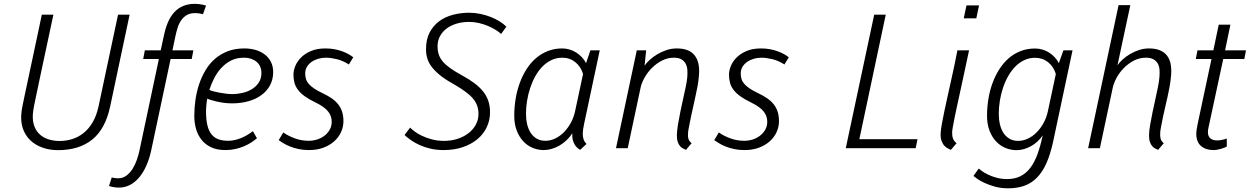

<svg xmlns="http://www.w3.org/2000/svg" viewBox="-20 -789 6652 1022"><path d="M669.9 -710.9 566.4 -222.2Q540.5 -101.6 470.5 -45.7Q400.4 10.3 288.6 10.3Q244.6 10.3 206.3 -3.2Q168 -16.6 140.6 -43Q113.3 -69.3 100.6 -108.4Q87.9 -147.5 95.2 -198.7Q95.7 -204.1 96.7 -209.2Q97.7 -214.4 99.4 -223.1Q101.1 -231.9 104 -246.3Q106.9 -260.7 112.1 -284.9Q117.2 -309.1 124.8 -344.7Q132.3 -380.4 143.3 -431.6Q154.3 -482.9 168.9 -551.8Q183.6 -620.6 202.6 -710.9H264.2Q245.1 -621.6 230.5 -553.2Q215.8 -484.9 205.1 -434.1Q194.3 -383.3 186.8 -347.9Q179.2 -312.5 174.3 -288.3Q169.4 -264.2 166.3 -249.8Q163.1 -235.4 161.4 -226.3Q159.7 -217.3 158.9 -211.9Q158.2 -206.5 157.2 -200.7Q150.9 -160.2 158.9 -129.6Q167 -99.1 186.3 -78.9Q205.6 -58.6 234.1 -48.6Q262.7 -38.6 297.4 -38.6Q332 -38.6 364.7 -48.8Q397.5 -59.1 425 -81.1Q452.6 -103 473.1 -137.9Q493.7 -172.9 504.4 -222.2L608.4 -710.9Z M825.7 -475.1H742.2L751 -521H835.4L851.6 -595.7Q859.9 -637.2 873.5 -669.4Q887.2 -701.7 907.5 -723.6Q927.7 -745.6 954.8 -757.1Q981.9 -768.6 1017.6 -768.6Q1033.2 -768.6 1049.8 -765.6Q1066.4 -762.7 1076.7 -759.3L1060.5 -713.4Q1051.8 -715.8 1041 -717.5Q1030.3 -719.2 1018.1 -719.2Q991.7 -719.2 974.1 -708.7Q956.5 -698.2 944.6 -681.2Q932.6 -664.1 925.5 -641.6Q918.5 -619.1 913.6 -595.7L897.9 -521H1009.3L1000.5 -475.1H888.2L785.2 9.8Q775.4 55.7 759 92.5Q742.7 129.4 720.7 155.5Q698.7 181.6 671.6 195.6Q644.5 209.5 613.3 209.5Q597.7 209.5 584 207Q570.3 204.6 560.1 201.2L574.7 155.8Q582 157.7 591.6 158.9Q601.1 160.2 608.4 160.2Q633.3 160.2 652.3 146.2Q671.4 132.3 685.3 110.4Q699.2 88.4 708.5 61.5Q717.8 34.7 723.1 8.8Z M1195.3 -39.6Q1225.1 -39.6 1259.5 -52.7Q1293.9 -65.9 1326.2 -90.8L1347.7 -53.2Q1335 -42 1317.6 -30.8Q1300.3 -19.5 1279.1 -10.5Q1257.8 -1.5 1232.7 4.2Q1207.5 9.8 1179.7 9.8Q1135.3 9.8 1103.8 -5.1Q1072.3 -20 1052.5 -45.2Q1032.7 -70.3 1023.4 -103Q1014.2 -135.7 1014.2 -171.4Q1014.2 -213.9 1020.3 -257.1Q1026.4 -300.3 1039.8 -340.3Q1053.2 -380.4 1074 -415.3Q1094.7 -450.2 1124.3 -475.8Q1153.8 -501.5 1192.6 -516.4Q1231.4 -531.2 1280.3 -531.2Q1314 -531.2 1342 -522.7Q1370.1 -514.2 1390.6 -498Q1411.1 -481.9 1422.6 -458.5Q1434.1 -435.1 1434.1 -405.8Q1434.1 -365.7 1417.2 -334.7Q1400.4 -303.7 1371.1 -282.5Q1341.8 -261.2 1301.8 -250Q1261.7 -238.8 1215.3 -238.8Q1191.9 -238.8 1169.9 -241.9Q1147.9 -245.1 1130.1 -249.3Q1112.3 -253.4 1099.9 -257.6Q1087.4 -261.7 1083 -263.7Q1081.5 -255.9 1080.3 -246.6Q1079.1 -237.3 1078.4 -228.3Q1077.6 -219.2 1077.1 -210.7Q1076.7 -202.1 1076.7 -195.3Q1076.7 -151.4 1084 -121.6Q1091.3 -91.8 1106.2 -73.5Q1121.1 -55.2 1143.3 -47.4Q1165.5 -39.6 1195.3 -39.6ZM1277.8 -481.9Q1239.3 -481.9 1209.5 -466.6Q1179.7 -451.2 1157.2 -426.5Q1134.8 -401.9 1119.4 -371.3Q1104 -340.8 1094.2 -310.5Q1100.1 -307.1 1114.5 -303.2Q1128.9 -299.3 1147 -295.9Q1165 -292.5 1183.8 -290.3Q1202.6 -288.1 1217.3 -288.1Q1240.2 -288.1 1267.3 -293.7Q1294.4 -299.3 1317.6 -312.5Q1340.8 -325.7 1356.2 -347.7Q1371.6 -369.6 1371.6 -402.3Q1371.6 -418.5 1365.5 -433.1Q1359.4 -447.8 1347.4 -458.5Q1335.4 -469.2 1317.9 -475.6Q1300.3 -481.9 1277.8 -481.9Z M1745.6 -140.6Q1745.6 -154.8 1741.5 -168.2Q1737.3 -181.6 1727.5 -194.3Q1717.8 -207 1701.2 -219.2Q1684.6 -231.4 1659.2 -243.7Q1624.5 -260.3 1602.1 -276.6Q1579.6 -293 1566.2 -310.8Q1552.7 -328.6 1547.4 -348.6Q1542 -368.7 1542 -392.1Q1542 -413.6 1552 -438Q1562 -462.4 1582.8 -483.2Q1603.5 -503.9 1635.7 -517.6Q1668 -531.2 1712.4 -531.2Q1737.8 -531.2 1760 -527.1Q1782.2 -522.9 1801 -516.1Q1819.8 -509.3 1834.7 -501Q1849.6 -492.7 1860.4 -483.9L1836.9 -445.8Q1805.2 -466.3 1772.7 -474.1Q1740.2 -481.9 1714.8 -481.9Q1694.3 -481.9 1674.6 -476.3Q1654.8 -470.7 1639.2 -460Q1623.5 -449.2 1614 -433.6Q1604.5 -418 1604.5 -398.4Q1604.5 -381.8 1608.9 -367.9Q1613.3 -354 1624 -341.8Q1634.8 -329.6 1652.1 -317.9Q1669.4 -306.2 1695.3 -293.9Q1723.1 -280.8 1744.4 -266.4Q1765.6 -252 1779.8 -234.1Q1793.9 -216.3 1801 -194.1Q1808.1 -171.9 1808.1 -143.6Q1808.1 -113.8 1795.4 -85.9Q1782.7 -58.1 1759 -36.9Q1735.4 -15.6 1701.4 -2.9Q1667.5 9.8 1625 9.8Q1594.7 9.8 1569.6 4.4Q1544.4 -1 1524.4 -9Q1504.4 -17.1 1489 -26.4Q1473.6 -35.6 1463.4 -43L1487.8 -84Q1514.2 -65.4 1549.3 -52.5Q1584.5 -39.6 1623.5 -39.6Q1646 -39.6 1667.7 -46.4Q1689.5 -53.2 1706.8 -66.4Q1724.1 -79.6 1734.9 -98.4Q1745.6 -117.2 1745.6 -140.6Z M2403.8 -335.9Q2358.9 -360.4 2329.1 -383.3Q2299.3 -406.2 2281 -429.2Q2262.7 -452.1 2255.1 -476.1Q2247.6 -500 2247.6 -526.9Q2247.6 -578.6 2266.6 -615.5Q2285.6 -652.3 2317.4 -675.8Q2349.1 -699.2 2390.6 -710.2Q2432.1 -721.2 2477.1 -721.2Q2506.8 -721.2 2536.4 -715.1Q2565.9 -709 2592 -698.7Q2618.2 -688.5 2639.6 -675Q2661.1 -661.6 2675.3 -647L2647.5 -608.4Q2636.2 -618.7 2618.4 -629.9Q2600.6 -641.1 2578.1 -650.6Q2555.7 -660.2 2529.8 -666.3Q2503.9 -672.4 2477.1 -672.4Q2441.4 -672.4 2410.9 -663.3Q2380.4 -654.3 2357.7 -637.5Q2335 -620.6 2322 -596.4Q2309.1 -572.3 2309.1 -542.5Q2309.1 -517.6 2315.9 -497.8Q2322.8 -478 2337.9 -460.4Q2353 -442.9 2377.7 -425.5Q2402.3 -408.2 2438.5 -388.2Q2476.6 -367.7 2504.6 -346.7Q2532.7 -325.7 2551.5 -302.2Q2570.3 -278.8 2579.3 -251.5Q2588.4 -224.1 2588.4 -191.4Q2588.4 -148.4 2570.8 -111.6Q2553.2 -74.7 2520.8 -47.9Q2488.3 -21 2442.9 -5.6Q2397.5 9.8 2341.8 9.8Q2304.2 9.8 2272.2 2.4Q2240.2 -4.9 2214.4 -16.6Q2188.5 -28.3 2168.2 -42.5Q2147.9 -56.6 2133.3 -70.3L2163.1 -109.9Q2169.9 -102.5 2185.5 -90.3Q2201.2 -78.1 2224.4 -66.9Q2247.6 -55.7 2277.8 -47.4Q2308.1 -39.1 2343.8 -39.1Q2380.9 -39.1 2414.1 -49.6Q2447.3 -60.1 2472.4 -79.1Q2497.6 -98.1 2512.2 -124.5Q2526.9 -150.9 2526.9 -182.6Q2526.9 -206.1 2520 -225.8Q2513.2 -245.6 2498.5 -263.4Q2483.9 -281.2 2460.4 -298.8Q2437 -316.4 2403.8 -335.9Z M2973.1 -481.9Q2941.9 -481.9 2915.3 -469.2Q2888.7 -456.5 2867.2 -434.6Q2845.7 -412.6 2829.3 -383.1Q2813 -353.5 2802 -320.3Q2791 -287.1 2785.4 -252Q2779.8 -216.8 2779.8 -183.1Q2779.8 -153.8 2785.9 -127.7Q2792 -101.6 2804.7 -82Q2817.4 -62.5 2836.9 -51Q2856.4 -39.6 2883.3 -39.6Q2909.2 -39.6 2934.6 -51.5Q2960 -63.5 2981.2 -84.7Q3002.4 -106 3018.3 -135Q3034.2 -164.1 3041.5 -198.7L3083.5 -395Q3071.8 -434.6 3042.2 -458.3Q3012.7 -481.9 2973.1 -481.9ZM2717.3 -172.4Q2717.3 -218.3 2724.6 -262.7Q2731.9 -307.1 2746.6 -347.2Q2761.2 -387.2 2782.7 -420.9Q2804.2 -454.6 2832.5 -479Q2860.8 -503.4 2896 -517.3Q2931.2 -531.2 2972.7 -531.2Q2992.7 -531.2 3011.5 -525.6Q3030.3 -520 3046.6 -509.8Q3063 -499.5 3076.7 -485.1Q3090.3 -470.7 3099.6 -453.1L3122.6 -521H3172.4L3089.4 -130.9Q3082.5 -100.1 3082 -78.6Q3081.1 -42.5 3102.1 -22.9L3068.4 8.3Q3061.5 5.4 3053.7 -1.5Q3045.9 -8.3 3039.3 -19Q3032.7 -29.8 3028.8 -44.7Q3024.9 -59.6 3026.4 -79.6Q3013.2 -59.1 2995.6 -42.5Q2978 -25.9 2958.3 -14.4Q2938.5 -2.9 2917 3.4Q2895.5 9.8 2874.5 9.8Q2842.8 9.8 2814.2 -2.4Q2785.6 -14.6 2764.2 -38.1Q2742.7 -61.5 2730 -95.5Q2717.3 -129.4 2717.3 -172.4Z M3583 -71.8Q3583.5 -92.8 3588.6 -124.8Q3593.8 -156.7 3601.1 -192.1Q3608.4 -227.5 3616.2 -262.7Q3624 -297.9 3629.9 -325.7Q3633.8 -342.8 3635.3 -354.2Q3636.7 -365.7 3638.2 -377.4Q3640.1 -398.4 3638.7 -417.2Q3637.2 -436 3629.4 -450.4Q3621.6 -464.8 3606.7 -473.4Q3591.8 -481.9 3566.9 -481.9Q3534.2 -481.9 3504.4 -466.8Q3474.6 -451.7 3450.9 -428.2Q3427.2 -404.8 3411.1 -376.2Q3395 -347.7 3389.6 -321.3L3321.3 0H3258.8L3369.6 -521H3419.4L3411.1 -439.5Q3420.4 -453.6 3437.7 -469.7Q3455.1 -485.8 3477.8 -499.5Q3500.5 -513.2 3527.1 -522.2Q3553.7 -531.2 3582.5 -531.2Q3648.4 -531.2 3677.2 -494.6Q3706.1 -458 3700.7 -391.6Q3700.2 -383.3 3699.5 -376.2Q3698.7 -369.1 3697.8 -361.8Q3696.8 -354.5 3695.6 -346.2Q3694.3 -337.9 3692.4 -327.1Q3687 -299.8 3681.4 -273.9Q3675.8 -248 3670.2 -222.7Q3664.6 -197.3 3658.9 -171.6Q3653.3 -146 3648.4 -119.1Q3647.9 -116.2 3647 -111.3Q3646 -106.4 3645 -101.1Q3644 -95.7 3643.3 -90.8Q3642.6 -85.9 3642.6 -83.5Q3642.1 -74.7 3642.1 -66.7Q3642.1 -58.6 3644 -51.8Q3646 -44.9 3649.9 -38.6Q3653.8 -32.2 3661.6 -26.9L3631.3 8.8Q3625 5.9 3616.5 1.7Q3607.9 -2.4 3600.3 -10.7Q3592.8 -19 3587.6 -33.4Q3582.5 -47.9 3583 -71.8Z M4064 -140.6Q4064 -154.8 4059.8 -168.2Q4055.7 -181.6 4045.9 -194.3Q4036.1 -207 4019.5 -219.2Q4002.9 -231.4 3977.5 -243.7Q3942.9 -260.3 3920.4 -276.6Q3897.9 -293 3884.5 -310.8Q3871.1 -328.6 3865.7 -348.6Q3860.4 -368.7 3860.4 -392.1Q3860.4 -413.6 3870.4 -438Q3880.4 -462.4 3901.1 -483.2Q3921.9 -503.9 3954.1 -517.6Q3986.3 -531.2 4030.8 -531.2Q4056.2 -531.2 4078.4 -527.1Q4100.6 -522.9 4119.4 -516.1Q4138.2 -509.3 4153.1 -501Q4168 -492.7 4178.7 -483.9L4155.3 -445.8Q4123.5 -466.3 4091.1 -474.1Q4058.6 -481.9 4033.2 -481.9Q4012.7 -481.9 3992.9 -476.3Q3973.1 -470.7 3957.5 -460Q3941.9 -449.2 3932.4 -433.6Q3922.9 -418 3922.9 -398.4Q3922.9 -381.8 3927.2 -367.9Q3931.6 -354 3942.4 -341.8Q3953.1 -329.6 3970.5 -317.9Q3987.8 -306.2 4013.7 -293.9Q4041.5 -280.8 4062.7 -266.4Q4084 -252 4098.1 -234.1Q4112.3 -216.3 4119.4 -194.1Q4126.5 -171.9 4126.5 -143.6Q4126.5 -113.8 4113.8 -85.9Q4101.1 -58.1 4077.4 -36.9Q4053.7 -15.6 4019.8 -2.9Q3985.8 9.8 3943.4 9.8Q3913.1 9.8 3887.9 4.4Q3862.8 -1 3842.8 -9Q3822.8 -17.1 3807.4 -26.4Q3792 -35.6 3781.7 -43L3806.2 -84Q3832.5 -65.4 3867.7 -52.5Q3902.8 -39.6 3941.9 -39.6Q3964.4 -39.6 3986.1 -46.4Q4007.8 -53.2 4025.1 -66.4Q4042.5 -79.6 4053.2 -98.4Q4064 -117.2 4064 -140.6Z M4554.2 -47.9H4863.8L4854 0H4481.9L4633.3 -710.9H4694.8Z M5051.3 -110.4Q5049.8 -101.6 5049.1 -95.5Q5048.3 -89.4 5048.3 -87.9Q5048.3 -81.1 5048.6 -73.2Q5048.8 -65.4 5051 -57.1Q5053.2 -48.8 5058.1 -41Q5063 -33.2 5071.8 -26.9L5041.5 8.8Q5036.1 5.9 5026.4 1.5Q5016.6 -2.9 5007.3 -12.7Q4998 -22.5 4991.7 -39.3Q4985.4 -56.2 4987.3 -84Q4988.3 -100.6 4993.4 -129.2Q4998.5 -157.7 5006.1 -193.8Q5013.7 -230 5022.9 -271.7Q5032.2 -313.5 5041.7 -356.4Q5051.3 -399.4 5060.3 -441.7Q5069.3 -483.9 5076.2 -521H5138.2Q5119.1 -430.7 5104.7 -364.5Q5090.3 -298.3 5079.8 -250Q5069.3 -201.7 5062.3 -168.2Q5055.2 -134.8 5051.3 -110.4ZM5176.8 -691.4H5109.9L5124.5 -760.3H5191.4Z M5233.9 -171.9Q5233.9 -217.8 5241.2 -262.5Q5248.5 -307.1 5263.2 -346.9Q5277.8 -386.7 5299.3 -420.4Q5320.8 -454.1 5349.1 -478.8Q5377.4 -503.4 5412.6 -517.1Q5447.8 -530.8 5489.3 -530.8Q5509.3 -530.8 5528.1 -525.4Q5546.9 -520 5563.2 -509.8Q5579.6 -499.5 5593.3 -485.1Q5606.9 -470.7 5616.2 -453.1L5640.6 -521H5689L5585.4 -33.7Q5570.8 33.2 5549.8 80.1Q5528.8 127 5499.5 156.7Q5470.2 186.5 5432.1 200Q5394 213.4 5345.7 213.4Q5308.6 213.4 5277.3 204.8Q5246.1 196.3 5222.2 185.3Q5198.2 174.3 5182.6 163.3Q5167 152.3 5161.6 147.5L5189.5 108.4Q5195.3 113.3 5208.3 122.6Q5221.2 131.8 5240.7 141.1Q5260.3 150.4 5285.4 157.2Q5310.5 164.1 5340.8 164.1Q5380.9 164.1 5411.1 149.2Q5441.4 134.3 5463.9 105Q5486.3 75.7 5502.2 32.2Q5518.1 -11.2 5530.3 -68.4Q5518.6 -50.8 5502.9 -36.4Q5487.3 -22 5469.2 -11.7Q5451.2 -1.5 5431.2 4.4Q5411.1 10.3 5391.1 10.3Q5359.4 10.3 5330.8 -2Q5302.2 -14.2 5280.8 -37.6Q5259.3 -61 5246.6 -95Q5233.9 -128.9 5233.9 -171.9ZM5489.7 -481.4Q5458.5 -481.4 5431.9 -468.8Q5405.3 -456.1 5383.8 -434.1Q5362.3 -412.1 5345.9 -382.8Q5329.6 -353.5 5318.6 -320.3Q5307.6 -287.1 5302 -252Q5296.4 -216.8 5296.4 -183.1Q5296.4 -153.3 5302.5 -127.2Q5308.6 -101.1 5321.3 -81.5Q5334 -62 5353.5 -50.5Q5373 -39.1 5399.9 -39.1Q5425.8 -39.1 5451.2 -51Q5476.6 -63 5497.8 -84.2Q5519 -105.5 5534.9 -134.5Q5550.8 -163.6 5558.1 -198.2L5600.1 -395Q5588.4 -434.6 5558.8 -458Q5529.3 -481.4 5489.7 -481.4Z M6096.2 -71.8Q6096.7 -92.8 6102.1 -124.3Q6107.4 -155.8 6114.7 -190.7Q6122.1 -225.6 6129.9 -261Q6137.7 -296.4 6143.6 -325.7Q6147 -342.8 6148.7 -354.2Q6150.4 -365.7 6151.4 -377.9Q6153.3 -397.9 6152.1 -416.7Q6150.9 -435.5 6143.1 -450Q6135.3 -464.4 6120.1 -473.1Q6105 -481.9 6080.1 -481.9Q6044.9 -481.9 6014.9 -466.1Q5984.9 -450.2 5961.7 -426.5Q5938.5 -402.8 5923.3 -374.5Q5908.2 -346.2 5902.8 -320.8L5834.5 0H5772L5934.1 -761.7H5996.6L5928.2 -441.4Q5938 -456.1 5955.3 -471.9Q5972.7 -487.8 5994.9 -501Q6017.1 -514.2 6042.7 -522.7Q6068.4 -531.2 6095.7 -531.2Q6128.9 -531.2 6152.3 -522Q6175.8 -512.7 6190.4 -494.9Q6205.1 -477.1 6210.7 -450.9Q6216.3 -424.8 6213.9 -391.6Q6212.9 -383.3 6212.4 -376.2Q6211.9 -369.1 6210.9 -361.8Q6210 -354.5 6208.7 -346.2Q6207.5 -337.9 6205.6 -327.1Q6200.7 -299.8 6194.8 -273.9Q6189 -248 6183.1 -222.7Q6177.2 -197.3 6171.6 -171.6Q6166 -146 6161.1 -119.1Q6160.6 -116.2 6159.7 -111.3Q6158.7 -106.4 6158 -101.3Q6157.2 -96.2 6156.5 -91.6Q6155.8 -86.9 6155.8 -84.5Q6155.3 -75.2 6155.5 -67.1Q6155.8 -59.1 6157.5 -52Q6159.2 -44.9 6163.3 -38.6Q6167.5 -32.2 6174.8 -26.9L6144.5 8.8Q6138.2 5.9 6129.6 1.7Q6121.1 -2.4 6113.5 -10.7Q6106 -19 6100.8 -33.4Q6095.7 -47.9 6096.2 -71.8Z M6529.3 -657.7 6501 -521H6612.3L6603.5 -475.1H6491.2L6413.1 -111.8Q6411.1 -104 6410.4 -97.2Q6409.7 -90.3 6409.7 -84.5Q6409.7 -71.8 6414.1 -63.7Q6418.5 -55.7 6425.5 -50.5Q6432.6 -45.4 6441.4 -43.5Q6450.2 -41.5 6459 -41.5Q6471.7 -41.5 6485.1 -44.4Q6498.5 -47.4 6509.8 -51.8L6510.3 -9.3Q6506.3 -6.8 6498.5 -3.4Q6490.7 0 6480.7 2.9Q6470.7 5.9 6459.7 7.8Q6448.7 9.8 6439 9.8Q6397.9 9.8 6372.8 -12Q6347.7 -33.7 6347.7 -77.1Q6347.7 -83 6348.6 -90.6Q6349.6 -98.1 6350.8 -106.2Q6352.1 -114.3 6353.8 -122.6Q6355.5 -130.9 6356.9 -138.2L6428.7 -475.1H6345.2L6354 -521H6438.5L6467.3 -657.7Z"/></svg>

Font: Ufes Sans Light
Style: Italic
Weight: 200
Designer: Ricardo Esteves & Thais Bronze
Foundry: ProDesignUfes - Ricardo Esteves, Thais Bronze
Version: Version 2.0